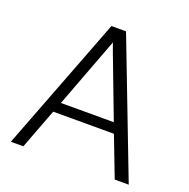

<svg xmlns="http://www.w3.org/2000/svg" viewBox="-126 -823 926 943"><g transform="rotate(20 337.5 -351.5)"><path d="M28.8 0 298.8 -703.1H375L645 0H571.8L491.2 -210H173.8L94.2 0ZM194.8 -263.2H471.2L349.1 -585L333 -629.9Z"/></g></svg>

Font: CMU Bright
Style: Roman
Weight: 500
Version: Version 0.7.0